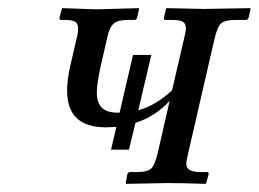

<svg xmlns="http://www.w3.org/2000/svg" viewBox="-20 -451 636 472"><path d="M297 -83H253L266 -139Q262 -139 253 -138.5Q244 -138 240 -138Q145 -138 145 -228Q145 -256 153 -290L168 -355Q172 -370 172 -381Q172 -393 165 -397.5Q158 -402 139 -402H131Q126 -402 126 -407L132 -429L133 -431L218 -428L321 -431L322 -429L317 -408Q316 -402 310 -402H294Q270 -402 259.5 -393Q249 -384 244 -360L227 -286Q218 -243 218 -224Q218 -199 230 -186.5Q242 -174 271 -174H274L307 -316H352L320 -180Q362 -191 403 -229L432 -354Q437 -374 437 -381Q437 -393 429.5 -397.5Q422 -402 403 -402H387Q382 -402 383 -407L388 -429L390 -431L482 -429L595 -431L596 -429L591 -407Q589 -402 584 -402H559Q533 -402 523.5 -393.5Q514 -385 507 -354L443 -76Q438 -56 438 -48Q438 -28 472 -28H489Q493 -28 493 -23L487 -1L485 1Q430 -1 392 -1L290 1L289 -1L293 -22Q294 -28 300 -28H316Q343 -28 352 -37Q361 -46 368 -76L397 -203Q361 -164 313 -149Z"/></svg>

Font: Linux Libertine O
Style: Italic
Weight: 400
Italic angle: -12°
Designer: Philipp H. Poll
Foundry: Philipp H. Poll
Version: Version 5.1.6